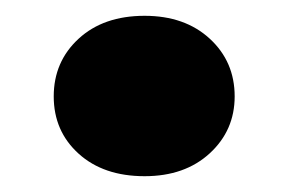

<svg xmlns="http://www.w3.org/2000/svg" viewBox="-20 -427 364 243"><path d="M163 -204Q111 -204 79.5 -232.5Q48 -261 48 -305Q48 -349 79.5 -378Q111 -407 163 -407Q214 -407 245.5 -378Q277 -349 277 -305Q277 -262 245.5 -233Q214 -204 163 -204Z"/></svg>

Font: Fz Poppins ExtBd
Style: Regular
Weight: 800
Designer: Ninad Kale (Devanagari), Jonny Pinhorn (Latin)
Foundry: Indian Type Foundry
Version: Vit hóa bi Vntype.Com & FontZin.Com